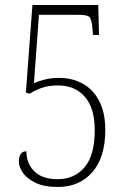

<svg xmlns="http://www.w3.org/2000/svg" viewBox="-20 -734 508 764"><path d="M210 10Q155 10 120.5 -7Q86 -24 70.5 -47.5Q55 -71 55 -90Q55 -132 85 -132Q85 -84 116.5 -52.5Q148 -21 209 -21Q276 -21 316.5 -68.5Q357 -116 357 -216Q357 -304 317.5 -349Q278 -394 211 -394Q173 -394 145 -384Q117 -374 98 -361L83 -366L109 -714H371L374 -595H350L348 -620Q345 -657 336 -666Q327 -675 294 -675H135L115 -403Q133 -411 158 -417.5Q183 -424 215 -424Q268 -424 309.5 -401Q351 -378 375 -331.5Q399 -285 399 -217Q399 -108 347.5 -49Q296 10 210 10Z"/></svg>

Font: Noto Serif Condensed ExtraLight
Style: Regular
Weight: 200
Width: 3
Designer: Monotype Design Team
Foundry: Monotype Imaging Inc.
Version: Version 2.013; ttfautohint (v1.8.4.7-5d5b)